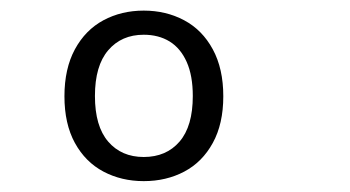

<svg xmlns="http://www.w3.org/2000/svg" viewBox="-20 -797 660 362"><path d="M251 -455.5Q209 -455.5 175 -473.5Q141 -491.5 121.2 -527.5Q101.5 -563.5 101.5 -615.5Q101.5 -667.5 121.2 -704Q141 -740.5 175 -758.8Q209 -777 251 -777Q293 -777 327.2 -758.8Q361.5 -740.5 381.2 -704Q401 -667.5 401 -615.5Q401 -563.5 381.2 -527.5Q361.5 -491.5 327.5 -473.5Q293.5 -455.5 251 -455.5ZM251 -731.5Q209 -731.5 184 -702.2Q159 -673 159 -616Q159 -559 184 -530Q209 -501 251 -501Q293.5 -501 318.5 -530Q343.5 -559 343.5 -616Q343.5 -654.5 332 -680.2Q320.5 -706 299.8 -718.8Q279 -731.5 251 -731.5Z"/></svg>

Font: Monaspace Xenon Var
Style: Regular
Weight: 400
Designer: Riley Cran and the Lettermatic Team
Version: Version 1.000 (Monaspace Xenon Var)